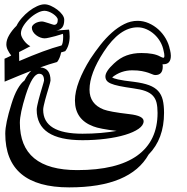

<svg xmlns="http://www.w3.org/2000/svg" viewBox="-80 -520 847 868"><path d="M688.5 -295.4Q692.4 -278.3 692.4 -268.1Q692.4 -229.5 658.7 -229.5H654.8Q655.3 -226.6 655.5 -224.1Q655.8 -221.7 655.8 -219.2Q655.8 -180.7 622.1 -180.7Q616.2 -180.7 608.9 -184.1Q601.6 -187.5 589.8 -191.4Q578.1 -195.3 560.8 -198.7Q543.5 -202.1 517.6 -202.1Q467.3 -202.1 427.2 -170.4Q429.7 -168 435.8 -165.8Q441.9 -163.6 453.4 -160.9Q464.8 -158.2 482.9 -155.5Q501 -152.8 526.9 -149.9Q567.9 -144.5 594 -134.8Q620.1 -125 635 -108.6Q649.9 -92.3 655.8 -68.1Q661.6 -43.9 661.6 -9.8Q661.6 107.9 591.8 178.7Q550.8 252 461.2 289.6Q371.6 327.1 232.9 327.1Q-56.2 327.1 -56.2 84Q-56.2 39.1 -28.3 -49.8Q-15.6 -91.3 -0.5 -117.7Q14.6 -144 30.8 -156.2Q45.4 -185.5 61.5 -200.2Q34.7 -189.9 4.9 -177.5Q-24.9 -165 -59.1 -150.9L-59.6 -254.4Q-57.6 -255.4 -53.7 -257.1Q-49.8 -258.8 -45.2 -261Q-40.5 -263.2 -36.1 -265.4Q-31.7 -267.6 -29.3 -269Q-39.1 -281.7 -45.2 -294.4Q-51.3 -307.1 -51.3 -319.8Q-51.3 -339.8 -38.1 -362.1Q-24.9 -384.3 -5.4 -403.3Q3.4 -421.4 18.6 -438.7Q33.7 -456.1 51.3 -469.7Q68.8 -483.4 87.4 -491.9Q106 -500.5 121.6 -500.5Q134.3 -500.5 149.7 -493.7Q165 -486.8 178.7 -476.6Q192.4 -466.3 201.4 -454.1Q210.4 -441.9 210.4 -430.7Q210.4 -407.2 201.2 -395.8Q191.9 -384.3 173.8 -381.8L231.9 -386.2Q233.4 -381.8 234.1 -371.8Q234.9 -361.8 234.9 -355Q234.9 -335 229.5 -317.4Q224.1 -299.8 214.8 -288.6Q210.4 -287.1 205.8 -285.9Q201.2 -284.7 196.3 -283.2Q193.8 -270 189.2 -258.8Q184.6 -247.6 178.2 -239.7Q161.6 -235.4 142.8 -229.2Q124 -223.1 102.1 -215.3Q148.4 -212.4 148.4 -155.8Q148.4 -153.3 146 -144.3Q143.6 -135.3 139.9 -122.8Q136.2 -110.4 131.8 -95.7Q127.4 -81.1 123.8 -67.4Q120.1 -53.7 117.7 -42Q115.2 -30.3 115.2 -23.9Q115.2 84.5 293 84.5Q335.9 84.5 375.5 81.1Q415 77.6 447.3 71.8Q369.6 62.5 341.8 51.3Q258.8 20.5 258.8 -65.9Q258.8 -105 277.3 -153.6Q295.9 -202.1 328.1 -253.4Q349.6 -286.1 374 -317.1Q398.4 -348.1 425.5 -372.3Q452.6 -396.5 481.7 -411.1Q510.7 -425.8 542 -425.8Q567.9 -425.8 592 -415.3Q616.2 -404.8 636 -387Q655.8 -369.1 669.4 -345.5Q683.1 -321.8 688 -295.9ZM659.7 -290Q655.8 -311.5 644.8 -330.8Q633.8 -350.1 617.7 -364.7Q601.6 -379.4 582 -387.9Q562.5 -396.5 542 -396.5Q460.9 -396.5 389.2 -286.1Q324.7 -187.5 324.7 -114.7Q324.7 -49.8 388.7 -24.9Q401.4 -20 430.4 -14.6Q459.5 -9.3 505.9 -3.9Q569.3 3.4 569.3 27.8Q569.3 46.4 546.6 62.3Q523.9 78.1 485.8 89.6Q447.8 101.1 397.7 107.4Q347.7 113.8 293 113.8Q85.9 113.8 85.9 -23.9Q85.9 -30.8 88.4 -42.7Q90.8 -54.7 94.5 -68.8Q98.1 -83 102.5 -97.9Q106.9 -112.8 110.6 -125.2Q114.3 -137.7 116.7 -146Q119.1 -154.3 119.1 -155.8Q119.1 -186.5 97.2 -186.5Q66.9 -186.5 36.1 -89.8Q9.8 -5.9 9.8 35.2Q9.8 249 269.5 249Q449.2 249 540.8 183.1Q632.3 117.2 632.3 -9.8Q632.3 -36.6 627.7 -55.7Q623 -74.7 610.8 -87.6Q598.6 -100.6 577.4 -108.4Q556.2 -116.2 522.9 -120.6Q484.4 -126 459.7 -131.1Q435.1 -136.2 421.1 -142.3Q407.2 -148.4 401.9 -156.2Q396.5 -164.1 396.5 -174.3Q396.5 -197.3 435.1 -232.9Q461.9 -258.3 492.2 -269.3Q522.5 -280.3 559.1 -280.3Q616.2 -280.3 643.6 -264.6Q654.8 -258.8 658.7 -258.8Q663.1 -258.8 663.1 -268.1Q663.1 -276.9 659.7 -290ZM204.1 -367.2Q204.1 -367.2 194.1 -363.8Q184.1 -360.4 170.2 -356.7Q156.2 -353 142.6 -349.9Q128.9 -346.7 121.6 -346.7Q112.3 -346.7 102.1 -350.6Q91.8 -354.5 83.3 -361.1Q74.7 -367.7 69.3 -376.5Q64 -385.3 64 -395Q64 -400.4 68.1 -405.5Q72.3 -410.6 78.9 -414.6Q85.4 -418.5 93.8 -420.7Q102.1 -422.9 109.9 -422.9Q114.3 -422.9 122.6 -420.4Q130.9 -418 139.4 -415.3Q147.9 -412.6 155 -410.2Q162.1 -407.7 164.1 -407.7Q181.2 -407.7 181.2 -430.7Q181.2 -437 175 -444.1Q168.9 -451.2 159.9 -457.3Q150.9 -463.4 140.4 -467.3Q129.9 -471.2 121.6 -471.2Q106.4 -471.2 87.9 -461.2Q69.3 -451.2 53 -435.8Q36.6 -420.4 25.6 -402.6Q14.6 -384.8 14.6 -368.7Q14.6 -361.3 18.8 -352.5Q22.9 -343.8 29.1 -335.7Q35.2 -327.6 42.7 -321Q50.3 -314.5 57.1 -311Q41 -302.2 28.3 -295.9Q15.6 -289.6 6.3 -284.7L6.8 -244.1Q65.9 -269.5 112.8 -286.9Q159.7 -304.2 198.2 -314.5Q201.7 -318.4 203.6 -329.1Q205.6 -339.8 205.6 -355Q205.6 -362.8 204.1 -367.2Z"/></svg>

Font: XB Kayhan Sayeh
Style: Regular
Weight: 700
Designer: Behnam
Foundry: Irmug
Version: Version 7.300 2009